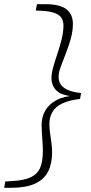

<svg xmlns="http://www.w3.org/2000/svg" viewBox="-51 -735 435 914"><path d="M335 -292 330 -264Q278 -258 245.5 -242.5Q213 -227 198.5 -202Q184 -177 184 -145Q184 -126 187 -104Q190 -82 193.5 -58Q197 -34 197 -9Q197 44 178 81.5Q159 119 116 139Q73 159 3 159H-31L-26 129L5 127Q64 124 96 108.5Q128 93 140.5 63Q153 33 153 -16Q153 -36 151.5 -57.5Q150 -79 148.5 -100Q147 -121 147 -140Q147 -178 164.5 -208.5Q182 -239 218 -258.5Q254 -278 310 -280L308 -276Q247 -278 220.5 -301.5Q194 -325 194 -364Q194 -386 202.5 -416Q211 -446 222.5 -480Q234 -514 242.5 -548.5Q251 -583 251 -613Q251 -646 229.5 -662.5Q208 -679 158 -683L119 -685L125 -715H167Q234 -715 265 -691Q296 -667 296 -621Q296 -587 286 -551Q276 -515 262.5 -481Q249 -447 238.5 -418.5Q228 -390 228 -369Q228 -348 238.5 -332.5Q249 -317 272.5 -306.5Q296 -296 335 -292Z"/></svg>

Font: Source Serif 4 18pt Light
Style: Italic
Weight: 300
Italic angle: -12°
Designer: Frank Grießhammer
Foundry: Adobe Systems Incorporated
Version: Version 4.004;hotconv 1.0.116;makeotfexe 2.5.65601